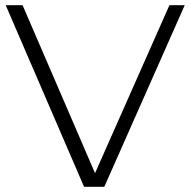

<svg xmlns="http://www.w3.org/2000/svg" viewBox="-20 -720 734 740"><path d="M692 -700H633L346.3 -52.6L67 -700H2L304 0H382Z"/></svg>

Font: Resamitz
Style: Regular
Weight: 500
Designer: gluk
Foundry: gluk
Version: Version 0.047